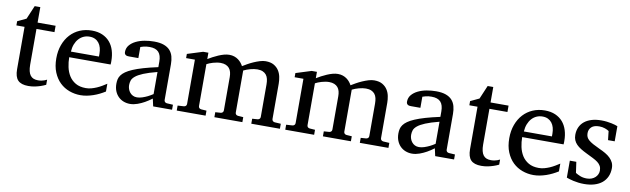

<svg xmlns="http://www.w3.org/2000/svg" viewBox="-40 -1036 4857 1481"><g transform="rotate(10 2388.0 -295.5)"><path d="M333 -21Q314.5 -11.7 292.5 -4.4Q273.9 2 249.5 7.1Q225.1 12.2 198.2 12.2Q141.6 12.2 116.2 -14.2Q90.8 -40.5 90.8 -100.1V-432.1H26.9V-464.8L95.2 -497.1L140.1 -603H184.1V-481.9H325.2V-432.1H184.1V-152.8Q184.1 -123 189.2 -102.3Q194.3 -81.5 204.3 -68.6Q214.4 -55.7 229.2 -49.8Q244.1 -43.9 264.2 -43.9Q278.8 -43.9 291.3 -46.4Q303.7 -48.8 313 -52.2Q323.7 -56.2 333 -61Z M795.9 -49.8Q774.9 -36.6 752.2 -25.4Q729.5 -14.2 705.3 -5.9Q681.2 2.4 656.2 7.3Q631.3 12.2 606 12.2Q560.5 12.2 518.6 -3.2Q476.6 -18.6 444.6 -49.3Q412.6 -80.1 393.3 -126.7Q374 -173.3 374 -235.8Q374 -294.4 391.6 -342Q409.2 -389.6 440.4 -423.6Q471.7 -457.5 514.6 -475.8Q557.6 -494.1 608.9 -494.1Q655.3 -494.1 690.4 -478.8Q725.6 -463.4 749 -436.3Q772.5 -409.2 784.2 -371.3Q795.9 -333.5 795.9 -289.1V-275.9Q795.9 -268.1 794.9 -261.2H470.7Q470.7 -223.1 478.8 -185.1Q486.8 -147 505.9 -116.7Q524.9 -86.4 557.1 -67.6Q589.4 -48.8 637.7 -48.8Q659.2 -48.8 680.2 -54.4Q701.2 -60.1 721.4 -68.8Q741.7 -77.6 760.3 -88.6Q778.8 -99.6 795.9 -110.8ZM695.8 -328.1Q695.8 -353 689.9 -374.3Q684.1 -395.5 672.1 -411.1Q660.2 -426.8 641.8 -435.8Q623.5 -444.8 598.6 -444.8Q573.7 -444.8 552.2 -435.3Q530.8 -425.8 514.4 -407.7Q498 -389.6 488 -364Q478 -338.4 476.1 -306.2H695.8Z M1161.1 -267.1Q1093.8 -250 1054.2 -233.4Q1014.6 -216.8 994.4 -200Q974.1 -183.1 968.5 -165.8Q962.9 -148.4 962.9 -129.9Q962.9 -114.3 968 -99.4Q973.1 -84.5 982.7 -72.8Q992.2 -61 1006.1 -54Q1020 -46.9 1038.1 -46.9Q1058.1 -46.9 1079.8 -54.2Q1101.6 -61.5 1119.6 -70.3Q1140.6 -80.6 1161.1 -94.2ZM1174.3 0 1161.1 -59.1Q1134.8 -39.1 1106.9 -23.4Q1094.7 -16.6 1081.1 -10.3Q1067.4 -3.9 1053 1.2Q1038.6 6.3 1023.7 9.3Q1008.8 12.2 994.1 12.2Q966.8 12.2 943.1 2.9Q919.4 -6.3 901.9 -23.9Q884.3 -41.5 874.3 -66.4Q864.3 -91.3 864.3 -123Q864.3 -141.6 867.9 -158.2Q871.6 -174.8 882.8 -190.4Q894 -206.1 914.3 -220.5Q934.6 -234.9 967.5 -249Q1000.5 -263.2 1048.1 -277.1Q1095.7 -291 1161.1 -305.2V-348.1Q1161.1 -398.4 1138.7 -422.6Q1116.2 -446.8 1067.9 -446.8Q1041.5 -446.8 1022.9 -441.9Q1004.4 -437 997.1 -434.1V-347.2H924.3Q917.5 -347.2 910.9 -348.1Q904.3 -349.1 898.9 -352.3Q893.6 -355.5 890.4 -361.1Q887.2 -366.7 887.2 -376Q887.2 -406.7 905.8 -429Q924.3 -451.2 954.1 -465.8Q983.9 -480.5 1021 -487.3Q1058.1 -494.1 1095.2 -494.1Q1141.6 -494.1 1172.1 -482.9Q1202.6 -471.7 1220.5 -451.7Q1238.3 -431.6 1245.6 -404.3Q1252.9 -377 1252.9 -344.2V-64Q1252.9 -54.7 1259 -48.8Q1265.1 -43 1273.9 -42L1322.3 -39.1V0Z M1942.9 0V-39.1L1984.9 -42Q1994.1 -43 2000 -48.8Q2005.9 -54.7 2005.9 -64V-318.8Q2005.9 -342.3 2001.5 -361.1Q1997.1 -379.9 1986.6 -393.1Q1976.1 -406.2 1959 -413.6Q1941.9 -420.9 1917 -420.9Q1904.3 -420.9 1890.4 -418.7Q1876.5 -416.5 1862.5 -412.8Q1848.6 -409.2 1835.2 -404.1Q1821.8 -398.9 1810.1 -393.1V-64Q1810.1 -54.7 1815.9 -48.8Q1821.8 -43 1831.1 -42L1873 -39.1V0H1653.8V-39.1L1695.8 -42Q1705.1 -43 1710.9 -48.8Q1716.8 -54.7 1716.8 -64V-325.2Q1716.8 -346.2 1712.2 -364Q1707.5 -381.8 1697 -394.3Q1686.5 -406.7 1669.7 -413.8Q1652.8 -420.9 1628.9 -420.9Q1614.7 -420.9 1599.4 -418.2Q1584 -415.5 1569.8 -411.4Q1555.7 -407.2 1543.2 -402.1Q1530.8 -397 1522 -392.1V-64Q1522 -54.7 1527.8 -48.8Q1533.7 -43 1543 -42L1585 -39.1V0H1358.9V-39.1L1407.7 -42Q1417 -43 1422.9 -48.8Q1428.7 -54.7 1428.7 -64V-411.1H1359.9V-443.8L1481 -481.9H1522V-432.1Q1538.6 -442.4 1558.8 -453.1Q1579.1 -463.9 1600.6 -473.1Q1622.1 -482.4 1643.8 -488.3Q1665.5 -494.1 1685.1 -494.1Q1706.5 -494.1 1724.1 -488Q1741.7 -481.9 1755.1 -471.9Q1768.6 -461.9 1778.6 -449.5Q1788.6 -437 1794.9 -424.8Q1810.1 -434.1 1831.5 -446.3Q1853 -458.5 1877 -469Q1900.9 -479.5 1924.8 -486.8Q1948.7 -494.1 1968.8 -494.1Q2008.3 -494.1 2033.2 -479.7Q2058.1 -465.3 2072.5 -443.1Q2086.9 -420.9 2092.3 -393.6Q2097.7 -366.2 2097.7 -340.8V-64Q2097.7 -54.7 2103.8 -48.8Q2109.9 -43 2118.7 -42L2167 -39.1V0Z M2793 0V-39.1L2835 -42Q2844.2 -43 2850.1 -48.8Q2856 -54.7 2856 -64V-318.8Q2856 -342.3 2851.6 -361.1Q2847.2 -379.9 2836.7 -393.1Q2826.2 -406.2 2809.1 -413.6Q2792 -420.9 2767.1 -420.9Q2754.4 -420.9 2740.5 -418.7Q2726.6 -416.5 2712.6 -412.8Q2698.7 -409.2 2685.3 -404.1Q2671.9 -398.9 2660.2 -393.1V-64Q2660.2 -54.7 2666 -48.8Q2671.9 -43 2681.2 -42L2723.1 -39.1V0H2503.9V-39.1L2545.9 -42Q2555.2 -43 2561 -48.8Q2566.9 -54.7 2566.9 -64V-325.2Q2566.9 -346.2 2562.3 -364Q2557.6 -381.8 2547.1 -394.3Q2536.6 -406.7 2519.8 -413.8Q2502.9 -420.9 2479 -420.9Q2464.8 -420.9 2449.5 -418.2Q2434.1 -415.5 2419.9 -411.4Q2405.8 -407.2 2393.3 -402.1Q2380.9 -397 2372.1 -392.1V-64Q2372.1 -54.7 2377.9 -48.8Q2383.8 -43 2393.1 -42L2435.1 -39.1V0H2209V-39.1L2257.8 -42Q2267.1 -43 2272.9 -48.8Q2278.8 -54.7 2278.8 -64V-411.1H2210V-443.8L2331.1 -481.9H2372.1V-432.1Q2388.7 -442.4 2408.9 -453.1Q2429.2 -463.9 2450.7 -473.1Q2472.2 -482.4 2493.9 -488.3Q2515.6 -494.1 2535.2 -494.1Q2556.6 -494.1 2574.2 -488Q2591.8 -481.9 2605.2 -471.9Q2618.7 -461.9 2628.7 -449.5Q2638.7 -437 2645 -424.8Q2660.2 -434.1 2681.6 -446.3Q2703.1 -458.5 2727.1 -469Q2751 -479.5 2774.9 -486.8Q2798.8 -494.1 2818.8 -494.1Q2858.4 -494.1 2883.3 -479.7Q2908.2 -465.3 2922.6 -443.1Q2937 -420.9 2942.4 -393.6Q2947.8 -366.2 2947.8 -340.8V-64Q2947.8 -54.7 2953.9 -48.8Q2960 -43 2968.8 -42L3017.1 -39.1V0Z M3370.1 -267.1Q3302.7 -250 3263.2 -233.4Q3223.6 -216.8 3203.4 -200Q3183.1 -183.1 3177.5 -165.8Q3171.9 -148.4 3171.9 -129.9Q3171.9 -114.3 3177 -99.4Q3182.1 -84.5 3191.7 -72.8Q3201.2 -61 3215.1 -54Q3229 -46.9 3247.1 -46.9Q3267.1 -46.9 3288.8 -54.2Q3310.5 -61.5 3328.6 -70.3Q3349.6 -80.6 3370.1 -94.2ZM3383.3 0 3370.1 -59.1Q3343.8 -39.1 3315.9 -23.4Q3303.7 -16.6 3290 -10.3Q3276.4 -3.9 3262 1.2Q3247.6 6.3 3232.7 9.3Q3217.8 12.2 3203.1 12.2Q3175.8 12.2 3152.1 2.9Q3128.4 -6.3 3110.8 -23.9Q3093.3 -41.5 3083.3 -66.4Q3073.2 -91.3 3073.2 -123Q3073.2 -141.6 3076.9 -158.2Q3080.6 -174.8 3091.8 -190.4Q3103 -206.1 3123.3 -220.5Q3143.6 -234.9 3176.5 -249Q3209.5 -263.2 3257.1 -277.1Q3304.7 -291 3370.1 -305.2V-348.1Q3370.1 -398.4 3347.7 -422.6Q3325.2 -446.8 3276.9 -446.8Q3250.5 -446.8 3231.9 -441.9Q3213.4 -437 3206.1 -434.1V-347.2H3133.3Q3126.5 -347.2 3119.9 -348.1Q3113.3 -349.1 3107.9 -352.3Q3102.5 -355.5 3099.4 -361.1Q3096.2 -366.7 3096.2 -376Q3096.2 -406.7 3114.7 -429Q3133.3 -451.2 3163.1 -465.8Q3192.9 -480.5 3230 -487.3Q3267.1 -494.1 3304.2 -494.1Q3350.6 -494.1 3381.1 -482.9Q3411.6 -471.7 3429.4 -451.7Q3447.3 -431.6 3454.6 -404.3Q3461.9 -377 3461.9 -344.2V-64Q3461.9 -54.7 3468 -48.8Q3474.1 -43 3482.9 -42L3531.2 -39.1V0Z M3880.9 -21Q3862.3 -11.7 3840.3 -4.4Q3821.8 2 3797.4 7.1Q3772.9 12.2 3746.1 12.2Q3689.5 12.2 3664.1 -14.2Q3638.7 -40.5 3638.7 -100.1V-432.1H3574.7V-464.8L3643.1 -497.1L3688 -603H3731.9V-481.9H3873V-432.1H3731.9V-152.8Q3731.9 -123 3737.1 -102.3Q3742.2 -81.5 3752.2 -68.6Q3762.2 -55.7 3777.1 -49.8Q3792 -43.9 3812 -43.9Q3826.7 -43.9 3839.1 -46.4Q3851.6 -48.8 3860.8 -52.2Q3871.6 -56.2 3880.9 -61Z M4343.8 -49.8Q4322.8 -36.6 4300 -25.4Q4277.3 -14.2 4253.2 -5.9Q4229 2.4 4204.1 7.3Q4179.2 12.2 4153.8 12.2Q4108.4 12.2 4066.4 -3.2Q4024.4 -18.6 3992.4 -49.3Q3960.4 -80.1 3941.2 -126.7Q3921.9 -173.3 3921.9 -235.8Q3921.9 -294.4 3939.5 -342Q3957 -389.6 3988.3 -423.6Q4019.5 -457.5 4062.5 -475.8Q4105.5 -494.1 4156.7 -494.1Q4203.1 -494.1 4238.3 -478.8Q4273.4 -463.4 4296.9 -436.3Q4320.3 -409.2 4332 -371.3Q4343.8 -333.5 4343.8 -289.1V-275.9Q4343.8 -268.1 4342.8 -261.2H4018.6Q4018.6 -223.1 4026.6 -185.1Q4034.7 -147 4053.7 -116.7Q4072.8 -86.4 4105 -67.6Q4137.2 -48.8 4185.5 -48.8Q4207 -48.8 4228 -54.4Q4249 -60.1 4269.3 -68.8Q4289.6 -77.6 4308.1 -88.6Q4326.7 -99.6 4343.8 -110.8ZM4243.7 -328.1Q4243.7 -353 4237.8 -374.3Q4231.9 -395.5 4220 -411.1Q4208 -426.8 4189.7 -435.8Q4171.4 -444.8 4146.5 -444.8Q4121.6 -444.8 4100.1 -435.3Q4078.6 -425.8 4062.3 -407.7Q4045.9 -389.6 4035.9 -364Q4025.9 -338.4 4023.9 -306.2H4243.7Z M4741.7 -145Q4741.7 -108.4 4728.5 -79.1Q4715.3 -49.8 4690.9 -29.5Q4666.5 -9.3 4630.9 1.5Q4595.2 12.2 4550.8 12.2Q4527.8 12.2 4506.1 9.5Q4484.4 6.8 4466.1 2.7Q4447.8 -1.5 4433.6 -5.9Q4419.4 -10.3 4412.1 -13.2V-146H4462.9L4475.1 -61Q4490.2 -51.3 4512.5 -42.2Q4534.7 -33.2 4564 -33.2Q4585.4 -33.2 4602.1 -39.8Q4618.7 -46.4 4630.1 -57.1Q4641.6 -67.9 4647.7 -81.8Q4653.8 -95.7 4653.8 -110.8Q4653.8 -131.8 4645.5 -146.7Q4637.2 -161.6 4621.6 -173.6Q4606 -185.5 4583.3 -196.8Q4560.5 -208 4531.7 -222.2Q4504.4 -235.4 4483.4 -248.3Q4462.4 -261.2 4448 -276.1Q4433.6 -291 4426.3 -308.8Q4418.9 -326.7 4418.9 -349.1Q4418.9 -382.3 4430.9 -409.2Q4442.9 -436 4465.8 -454.8Q4488.8 -473.6 4522.2 -483.9Q4555.7 -494.1 4599.1 -494.1Q4621.1 -494.1 4641.1 -491.7Q4661.1 -489.3 4677.7 -485.8Q4694.3 -482.4 4707 -478.5Q4719.7 -474.6 4727.1 -471.2V-353H4674.8L4667 -422.9Q4656.2 -431.2 4635.3 -438.5Q4614.3 -445.8 4590.8 -445.8Q4549.3 -445.8 4529.5 -427Q4509.8 -408.2 4509.8 -378.9Q4509.8 -361.8 4515.4 -349.1Q4521 -336.4 4533.9 -325.2Q4546.9 -314 4568.1 -302.2Q4589.4 -290.5 4621.1 -275.9Q4647.5 -264.2 4669.4 -251.5Q4691.4 -238.8 4707.5 -223.1Q4723.6 -207.5 4732.7 -188.5Q4741.7 -169.4 4741.7 -145Z"/></g></svg>

Font: Charis SIL Afr
Style: Regular
Weight: 400
Foundry: SIL International
Version: Version 5.000